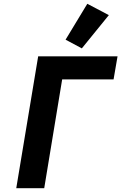

<svg xmlns="http://www.w3.org/2000/svg" viewBox="-20 -996 642 1016"><path d="M182 -698H602L581 -576H309L214 0H66ZM413 -740 327 -786 442 -976 556 -916Z"/></svg>

Font: IBM Plex Mono
Style: Bold Italic
Weight: 700
Italic angle: -9°
Monospace: yes
Designer: Mike Abbink, Paul van der Laan, Pieter van Rosmalen
Foundry: Bold Monday
Version: Version 2.3